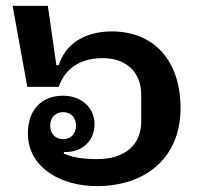

<svg xmlns="http://www.w3.org/2000/svg" viewBox="-20 -622 691 654"><path d="M309 12C481 12 595 -89 595 -253C595 -417 503 -515 361 -515C266 -515 202 -470 180 -400H172L143 -602H23L73 -326H180C199 -383 247 -424 330 -424C407 -424 461 -379 461 -299V-208C461 -129 407 -80 309 -80C264 -80 226 -86 197 -99L198 -104H202C261 -104 302 -143 302 -199C302 -255 258 -296 194 -296C124 -296 75 -250 75 -168C75 -48 192 12 309 12ZM195 -148C169 -148 151 -166 151 -194C151 -222 169 -240 195 -240C221 -240 239 -222 239 -194C239 -166 221 -148 195 -148Z"/></svg>

Font: IBM Plex Thai Looped SemiBold
Style: Regular
Weight: 600
Designer: Mike Abbink, Paul van der Laan, Pieter van Rosmalen, Ben Mitchell, Mark Frömberg
Foundry: Bold Monday
Version: Version 1.0